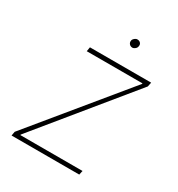

<svg xmlns="http://www.w3.org/2000/svg" viewBox="-166 -798 840 907"><g transform="rotate(30 254.5 -345.0)"><path d="M31.2 0 35.2 -22.5 443.4 -519.5V-522.5H139.6L143.6 -545.9H477.5L472.7 -522.5L66.4 -25.4V-22.5H405.3L400.4 0ZM317.4 -644.5Q306.6 -645 300.3 -652.6Q293.9 -660.2 295.9 -670.9Q296.9 -677.7 304.2 -684.1Q311.5 -690.4 319.3 -690.4Q330.6 -690.4 336.9 -683.1Q343.3 -675.8 340.8 -665Q339.8 -657.2 332.8 -651.1Q325.7 -645 317.4 -644.5Z"/></g></svg>

Font: Inter Tight Thin
Style: Italic
Weight: 250
Italic angle: -9.39999°
Designer: Rasmus Andersson
Foundry: rsms
Version: Version 3.004